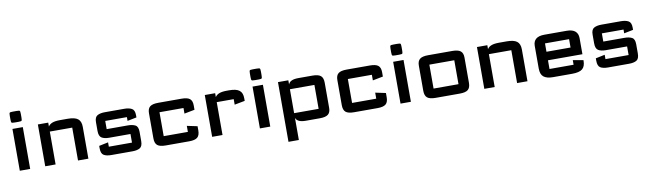

<svg xmlns="http://www.w3.org/2000/svg" viewBox="-45 -1373 7658 2261"><g transform="rotate(-10 3784.0 -243.0)"><path d="M90 0V-500H214V0ZM86 -615V-656Q86 -688.5 92 -694.2Q98 -700 131 -700H173Q206 -700 212 -694.2Q218 -688.5 218 -656V-615Q218 -582 212 -576Q206 -570 173 -570H131Q98 -570 92 -576Q86 -582 86 -615Z M394 0V-500H518V-453Q533 -478.5 566.5 -491.8Q600 -505 659 -505H751Q836 -505 873 -476Q910 -447 910 -380V0H786V-393Q786 -393 786 -393Q786 -393 786 -393H518V0Z M1061.5 -126 1171.5 -149V-97Q1171.5 -97 1171.5 -97Q1171.5 -97 1171.5 -97H1448.5Q1448.5 -97 1448.5 -97Q1448.5 -97 1448.5 -97V-200Q1448.5 -200 1448.5 -200Q1448.5 -200 1448.5 -200H1194.5Q1137 -200 1104.8 -219.8Q1072.5 -239.5 1072.5 -303V-407Q1072.5 -468 1106.5 -486.5Q1140.5 -505 1194.5 -505H1428.5Q1483.5 -505 1517.5 -486.5Q1551.5 -468 1551.5 -407V-380L1441.5 -358V-403Q1441.5 -403 1441.5 -403Q1441.5 -403 1441.5 -403H1182.5Q1182.5 -403 1182.5 -403Q1182.5 -403 1182.5 -403V-305Q1182.5 -305 1182.5 -305Q1182.5 -305 1182.5 -305H1435.5Q1490.5 -305 1524.5 -287.2Q1558.5 -269.5 1558.5 -207V-97Q1558.5 -33.5 1526 -14.2Q1493.5 5 1435.5 5H1183.5Q1126 5 1093.8 -14.2Q1061.5 -33.5 1061.5 -97Z M1705.5 -102V-403Q1705.5 -458 1735.2 -481.5Q1765 -505 1833.5 -505H2112.5Q2182 -505 2211.2 -481.5Q2240.5 -458 2240.5 -403V-350L2116.5 -326V-393Q2116.5 -393 2116.5 -393Q2116.5 -393 2116.5 -393H1829.5Q1829.5 -393 1829.5 -393Q1829.5 -393 1829.5 -393V-107Q1829.5 -107 1829.5 -107Q1829.5 -107 1829.5 -107H2118.5Q2118.5 -107 2118.5 -107Q2118.5 -107 2118.5 -107V-179L2242.5 -153V-102Q2242.5 -44 2213.5 -19.5Q2184.5 5 2114.5 5H1833.5Q1763.5 5 1734.5 -19.5Q1705.5 -44 1705.5 -102Z M2390 0V-500H2514V-453Q2529 -478.5 2562.5 -491.8Q2596 -505 2655 -505H2682Q2724.5 -505 2754.5 -498Q2784.5 -491 2803.8 -476Q2823 -461 2832 -437.2Q2841 -413.5 2841 -380V-350.5L2717 -327V-393Q2717 -393 2717 -393Q2717 -393 2717 -393H2514V0Z M2961 0V-500H3085V0ZM2957 -615V-656Q2957 -688.5 2963 -694.2Q2969 -700 3002 -700H3044Q3077 -700 3083 -694.2Q3089 -688.5 3089 -656V-615Q3089 -582 3083 -576Q3077 -570 3044 -570H3002Q2969 -570 2963 -576Q2957 -582 2957 -615Z M3265 214V-500H3389V-450Q3399.5 -478 3429.2 -491.5Q3459 -505 3509 -505H3678Q3747.5 -505 3776.8 -480.5Q3806 -456 3806 -398V-97Q3806 -42.5 3776.2 -18.8Q3746.5 5 3678 5H3509Q3459 5 3429.2 -8.5Q3399.5 -22 3389 -50V214ZM3389 -107H3682Q3682 -107 3682 -107Q3682 -107 3682 -107V-393Q3682 -393 3682 -393Q3682 -393 3682 -393H3389Z M3958 -102V-403Q3958 -458 3987.8 -481.5Q4017.5 -505 4086 -505H4365Q4434.5 -505 4463.8 -481.5Q4493 -458 4493 -403V-350L4369 -326V-393Q4369 -393 4369 -393Q4369 -393 4369 -393H4082Q4082 -393 4082 -393Q4082 -393 4082 -393V-107Q4082 -107 4082 -107Q4082 -107 4082 -107H4371Q4371 -107 4371 -107Q4371 -107 4371 -107V-179L4495 -153V-102Q4495 -44 4466 -19.5Q4437 5 4367 5H4086Q4016 5 3987 -19.5Q3958 -44 3958 -102Z M4642.5 0V-500H4766.5V0ZM4638.5 -615V-656Q4638.5 -688.5 4644.5 -694.2Q4650.5 -700 4683.5 -700H4725.5Q4758.5 -700 4764.5 -694.2Q4770.5 -688.5 4770.5 -656V-615Q4770.5 -582 4764.5 -576Q4758.5 -570 4725.5 -570H4683.5Q4650.5 -570 4644.5 -576Q4638.5 -582 4638.5 -615Z M4932.5 -102V-403Q4932.5 -457.5 4962.2 -481.2Q4992 -505 5060.5 -505H5350.5Q5419.5 -505 5449 -481.2Q5478.5 -457.5 5478.5 -403V-102Q5478.5 -44 5449.5 -19.5Q5420.5 5 5350.5 5H5060.5Q4991 5 4961.8 -19.5Q4932.5 -44 4932.5 -102ZM5056.5 -107Q5056.5 -107 5056.5 -107Q5056.5 -107 5056.5 -107H5354.5Q5354.5 -107 5354.5 -107Q5354.5 -107 5354.5 -107V-393Q5354.5 -393 5354.5 -393Q5354.5 -393 5354.5 -393H5056.5Q5056.5 -393 5056.5 -393Q5056.5 -393 5056.5 -393Z M5644.5 0V-500H5768.5V-453Q5783.5 -478.5 5817 -491.8Q5850.5 -505 5909.5 -505H6001.5Q6086.5 -505 6123.5 -476Q6160.5 -447 6160.5 -380V0H6036.5V-393Q6036.5 -393 6036.5 -393Q6036.5 -393 6036.5 -393H5768.5V0Z M6317 -125V-395Q6317 -448.5 6350.2 -476.8Q6383.5 -505 6452 -505H6717Q6785.5 -505 6819.2 -476.2Q6853 -447.5 6853 -393V-201H6441V-97Q6441 -97 6441 -97Q6441 -97 6441 -97H6729Q6729 -97 6729 -97Q6729 -97 6729 -97V-152L6853 -130V-125Q6853 -55 6816.5 -25Q6780 5 6694 5H6466Q6390.5 5 6353.8 -24.5Q6317 -54 6317 -125ZM6441 -303H6729V-403Q6729 -403 6729 -403Q6729 -403 6729 -403H6441Q6441 -403 6441 -403Q6441 -403 6441 -403Z M7000 -126 7110 -149V-97Q7110 -97 7110 -97Q7110 -97 7110 -97H7387Q7387 -97 7387 -97Q7387 -97 7387 -97V-200Q7387 -200 7387 -200Q7387 -200 7387 -200H7133Q7075.5 -200 7043.2 -219.8Q7011 -239.5 7011 -303V-407Q7011 -468 7045 -486.5Q7079 -505 7133 -505H7367Q7422 -505 7456 -486.5Q7490 -468 7490 -407V-380L7380 -358V-403Q7380 -403 7380 -403Q7380 -403 7380 -403H7121Q7121 -403 7121 -403Q7121 -403 7121 -403V-305Q7121 -305 7121 -305Q7121 -305 7121 -305H7374Q7429 -305 7463 -287.2Q7497 -269.5 7497 -207V-97Q7497 -33.5 7464.5 -14.2Q7432 5 7374 5H7122Q7064.5 5 7032.2 -14.2Q7000 -33.5 7000 -97Z"/></g></svg>

Font: Science Gothic
Style: Regular
Weight: 400
Designer: Thomas Phinney, Vassil Kateliev, Brandon Buerkle
Foundry: Font Detective LLC
Version: Version 1.018